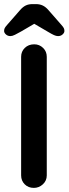

<svg xmlns="http://www.w3.org/2000/svg" viewBox="-28 -916 334 936"><path d="M137 0Q110 0 92.5 -17.5Q75 -35 75 -61V-639Q75 -665 93 -682.5Q111 -700 139 -700Q164 -700 182 -682.5Q200 -665 200 -639V-61Q200 -35 181 -17.5Q162 0 137 0ZM286 -765Q286 -756 277 -748Q268 -740 255 -740Q246 -740 235 -745Q224 -750 204 -762L139 -800L74 -762Q58 -753 45 -746.5Q32 -740 23 -740Q10 -740 1 -748Q-8 -756 -8 -765Q-8 -773 -5 -779Q-2 -785 7 -795L70 -867Q83 -882 97 -889Q111 -896 131 -896H147Q166 -896 180.5 -889Q195 -882 208 -867L271 -795Q280 -785 283 -779Q286 -773 286 -765Z"/></svg>

Font: Quicksand
Style: Bold
Weight: 700
Version: Version 3.000